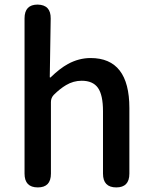

<svg xmlns="http://www.w3.org/2000/svg" viewBox="-20 -817 661 837"><path d="M145 0Q87 0 87 -60V-737Q87 -797 144 -797Q202 -796 201 -736L197 -482Q197 -477 201 -480Q240 -518 276 -538Q324 -564 375 -564Q544 -564 544 -346V-60Q544 0 487 0Q429 0 429 -60V-332Q429 -403 407 -434Q385 -465 336 -465Q300 -465 268 -446Q241 -430 214 -403Q202 -390 202 -372V-60Q202 0 145 0Z"/></svg>

Font: Resource Han Rounded CN Medium
Style: Regular
Weight: 500
Designer: Cyano Hao (round all glyphs); Ryoko NISHIZUKA 西塚涼子 (kana, bopomofo & ideographs); Paul D. Hunt (Latin, Greek & Cyrillic)
Foundry: Cyano Hao
Version: 0.990